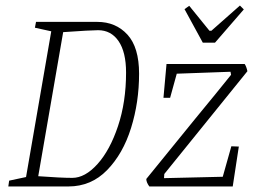

<svg xmlns="http://www.w3.org/2000/svg" viewBox="-20 -673 918 693"><path d="M482 -407Q482 -304 453 -211Q424 -118 366.5 -59Q309 0 227 0H10L13 -21L74 -34L165 -560L106 -573L110 -594H331Q398 -594 440 -548Q482 -502 482 -407ZM435 -411Q435 -485 408 -524.5Q381 -564 334 -564Q308 -564 208 -557L118 -37Q200 -31 241 -31Q287 -31 332 -81Q377 -131 406 -218Q435 -305 435 -411ZM815 -145 842 -144 820 0H519Q508 -15 508 -27L686 -246Q725 -293 757 -332.5Q789 -372 814 -403L812 -414L618 -407L594 -320H570L581 -442H863Q869 -434 873 -416L573 -45L572 -30L784 -35ZM646 -640 663 -652 736 -562H743L846 -653L860 -639L756 -519H712Z"/></svg>

Font: Grenze ExtraLight
Style: Italic
Weight: 275
Italic angle: -10°
Designer: Renata Polastri
Foundry: Omnibus-Type
Version: Version 1.002; ttfautohint (v1.8)